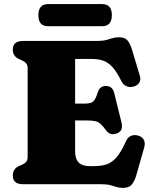

<svg xmlns="http://www.w3.org/2000/svg" viewBox="-20 -900 740 938"><path d="M42.5 -657.5Q42.5 -700 92.5 -700H456.5Q481.5 -700 498.2 -704.5Q515 -709 529.2 -713.5Q543.5 -718 561 -718Q589 -718 602.5 -703Q616 -688 626 -654L663.5 -528.5Q669 -509 659.8 -495.2Q650.5 -481.5 632 -477Q614 -472 597.8 -478.8Q581.5 -485.5 571.5 -506.5Q549 -551.5 527.8 -574Q506.5 -596.5 482.8 -604.2Q459 -612 428 -612H347V-394H397Q426 -394 437 -405.8Q448 -417.5 457 -447Q466.5 -480 497.5 -480Q529.5 -480 538 -445.5L573.5 -302Q584 -259 549 -247.5Q516.5 -236 496 -266Q482.5 -284.5 471.5 -294.5Q460.5 -304.5 445.5 -308Q430.5 -311.5 405 -311.5H347V-159.5Q347 -88.5 416 -88.5H440.5Q476 -88.5 502 -97.5Q528 -106.5 550 -132.2Q572 -158 594.5 -208Q610.5 -246.5 651.5 -238.5Q672.5 -234 681.8 -218.2Q691 -202.5 684.5 -179.5L646.5 -46Q637 -13 623 2.5Q609 18 580.5 18Q564 18 549.8 13.5Q535.5 9 518.8 4.5Q502 0 477 0H92.5Q42.5 0 42.5 -42.5Q42.5 -74.5 72 -88.5L89.5 -96Q101.5 -101.5 108.2 -109.8Q115 -118 115 -134V-566Q115 -582 108.2 -590.2Q101.5 -598.5 89.5 -604L72 -612Q42.5 -625.5 42.5 -657.5ZM167.5 -825.5Q167.5 -880 215 -880H479Q526.5 -880 526.5 -826Q526.5 -772 479 -772H215Q167.5 -772 167.5 -825.5Z"/></svg>

Font: Fraunces 9pt S050 Black
Style: Regular
Weight: 900
Version: Version 1.000; ttfautohint (v1.8.3)